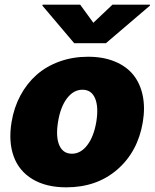

<svg xmlns="http://www.w3.org/2000/svg" viewBox="-20 -797 666 827"><path d="M265.6 9.9Q178.3 9.9 119.9 -25.4Q61.4 -60.7 38.7 -124.1Q16 -187.5 29.8 -271.3Q40.1 -333.8 68 -385.8Q95.9 -437.9 137.8 -474.8Q179.7 -511.7 236.5 -532.1Q293.3 -552.6 359.4 -552.6Q424.7 -552.6 474.4 -532.1Q524.1 -511.7 554 -474.8Q583.8 -437.9 594.6 -385.8Q605.5 -333.8 595.2 -271.3Q573.9 -143.8 485.4 -66.9Q397 9.9 265.6 9.9ZM325.3 -777 382.1 -698.9 464.5 -777H626.4L625.7 -772.7L436.1 -610.8H299.7L162.6 -772.7L163.4 -777ZM289.8 -134.9Q327.8 -134.9 356 -171.9Q384.2 -208.8 394.9 -272.7Q405.2 -337 389.4 -373.8Q373.6 -410.5 335.2 -410.5Q296.9 -410.5 268.6 -373.6Q240.4 -336.6 230.1 -272.7Q219.5 -208.5 235.3 -171.7Q251.1 -134.9 289.8 -134.9Z"/></svg>

Font: Karasuma Gothic
Style: Italic
Weight: 900
Italic angle: -9.39999°
Designer: Rasmus Andersson / Ryoko Nishizuka
Foundry: Genbu
Version: Version 1.00